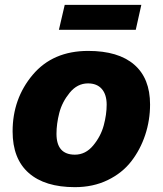

<svg xmlns="http://www.w3.org/2000/svg" viewBox="-20 -758 671 792"><path d="M213 -206Q213 -120 289 -120Q333 -120 364.5 -158Q396 -196 408 -241Q420 -286 420 -326Q420 -368 400 -391Q380 -414 343 -414Q299 -414 267.5 -375.5Q236 -337 224.5 -292Q213 -247 213 -206ZM32 -216Q32 -351 115 -449.5Q198 -548 344 -548Q468 -548 533.5 -491.5Q599 -435 599 -327Q599 -262 579 -201.5Q559 -141 521.5 -92.5Q484 -44 424 -15Q364 14 289 14Q165 14 98.5 -44.5Q32 -103 32 -216ZM223 -635 247 -738H563L540 -635Z"/></svg>

Font: Nacelle Heavy
Style: Italic
Weight: 800
Italic angle: -12°
Designer: Sora Sagano
Foundry: Sora Sagano
Version: Version 1.000;FEAKit 1.0